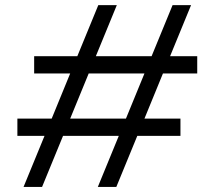

<svg xmlns="http://www.w3.org/2000/svg" viewBox="-20 -740 850 760"><path d="M48.8 -270.5H184.6L257.8 -449.2H115.2V-517.6H286.1L369.1 -719.7H442.4L359.4 -517.6H580.1L663.1 -719.7H736.3L653.3 -517.6H760.7V-449.2H625L551.8 -270.5H694.3V-202.1H523.4L440.4 0H367.2L450.2 -202.1H229.5L146.5 0H73.2L156.2 -202.1H48.8ZM478.5 -270.5 551.8 -449.2H331.1L257.8 -270.5Z"/></svg>

Font: Reddit Sans Strawberry
Style: Regular
Weight: 400
Designer: Stephen Hutchings
Foundry: Reddit
Version: Version 1.013